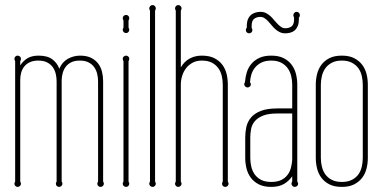

<svg xmlns="http://www.w3.org/2000/svg" viewBox="-20 -730 1511 760"><path d="M388.2 -11.2Q391.1 -7.3 391.1 -2.9Q391.1 2.4 387.2 6.1Q383.3 9.8 377.9 9.8Q372.6 9.8 368.9 6.1Q365.2 2.4 365.2 -2.9Q365.2 -7.3 368.2 -11.2V-408.2Q368.2 -422.9 364.7 -437.5Q361.3 -452.1 353 -463.9Q344.7 -475.6 330.8 -482.9Q316.9 -490.2 295.9 -490.2Q275.9 -490.2 262.5 -483.6Q249 -477.1 240.7 -466.3Q232.4 -455.6 228.5 -441.9Q224.6 -428.2 224.1 -414.1V-11.2Q227.1 -7.3 227.1 -2.9Q227.1 2.4 223.1 6.1Q219.2 9.8 213.9 9.8Q208.5 9.8 204.8 6.1Q201.2 2.4 201.2 -2.9Q201.2 -7.3 204.1 -11.2V-408.2Q204.1 -422.9 200.7 -437.5Q197.3 -452.1 189 -463.9Q180.7 -475.6 166.7 -482.9Q152.8 -490.2 131.8 -490.2Q111.8 -490.2 97.9 -483.6Q84 -477.1 75.7 -466.3Q67.4 -455.6 63.7 -441.9Q60.1 -428.2 60.1 -414.1V-11.2Q63 -7.3 63 -2.9Q63 2.4 59.1 6.1Q55.2 9.8 49.8 9.8Q44.4 9.8 40.8 6.1Q37.1 2.4 37.1 -2.9Q37.1 -7.3 40 -11.2V-487.8Q37.1 -492.7 37.1 -497.1Q37.1 -502.4 40.8 -506.1Q44.4 -509.8 49.8 -509.8Q55.2 -509.8 59.1 -506.1Q63 -502.4 63 -497.1Q63 -492.7 60.1 -487.8V-471.2Q72.3 -489.7 89.4 -499.8Q106.4 -509.8 132.8 -509.8Q168 -509.8 187.3 -495.1Q206.5 -480.5 214.8 -458Q226.1 -484.9 248.8 -497.3Q271.5 -509.8 296.9 -509.8Q323.2 -509.8 340.8 -501Q358.4 -492.2 368.9 -478Q379.4 -463.9 383.8 -445.8Q388.2 -427.7 388.2 -409.2Z M488.8 -11.2Q491.7 -7.3 491.7 -2.9Q491.7 2.4 488 6.1Q484.4 9.8 479 9.8Q473.6 9.8 469.7 6.1Q465.8 2.4 465.8 -2.9Q465.8 -7.3 468.8 -11.2V-487.8Q465.8 -492.7 465.8 -497.1Q465.8 -502.4 469.7 -506.1Q473.6 -509.8 479 -509.8Q484.4 -509.8 488 -506.1Q491.7 -502.4 491.7 -497.1Q491.7 -492.7 488.8 -487.8ZM488.8 -620.1Q491.7 -617.2 491.7 -612.3Q491.7 -606.9 488 -603Q484.4 -599.1 479 -599.1Q473.6 -599.1 469.7 -603Q465.8 -606.9 465.8 -612.3Q465.8 -617.2 468.8 -620.1V-648.9Q465.8 -653.8 465.8 -658.2Q465.8 -663.6 469.7 -667.2Q473.6 -670.9 479 -670.9Q484.4 -670.9 488 -667.2Q491.7 -663.6 491.7 -658.2Q491.7 -653.8 488.8 -648.9Z M593.8 -11.2Q596.7 -7.3 596.7 -2.9Q596.7 2.4 593 6.1Q589.4 9.8 584 9.8Q578.6 9.8 574.7 6.1Q570.8 2.4 570.8 -2.9Q570.8 -7.3 573.7 -11.2V-688Q570.8 -692.4 570.8 -696.8Q570.8 -702.1 574.7 -706.1Q578.6 -710 584 -710Q589.4 -710 593 -706.1Q596.7 -702.1 596.7 -696.8Q596.7 -692.4 593.8 -688Z M881.8 -11.2Q884.8 -7.3 884.8 -2.9Q884.8 2.4 880.9 6.1Q877 9.8 871.6 9.8Q866.2 9.8 862.5 6.1Q858.9 2.4 858.9 -2.9Q858.9 -7.3 861.8 -11.2V-395Q861.8 -412.1 857.9 -429.2Q854 -446.3 844.5 -459.7Q835 -473.1 819.1 -481.7Q803.2 -490.2 778.8 -490.2Q757.8 -490.2 742.2 -481.7Q726.6 -473.1 716.3 -459.7Q706.1 -446.3 700.9 -429.2Q695.8 -412.1 695.8 -395V-11.2Q698.7 -7.3 698.7 -2.9Q698.7 2.4 694.8 6.1Q690.9 9.8 685.5 9.8Q680.2 9.8 676.5 6.1Q672.9 2.4 672.9 -2.9Q672.9 -7.3 675.8 -11.2V-688Q672.9 -692.4 672.9 -696.8Q672.9 -702.1 676.5 -706.1Q680.2 -710 685.5 -710Q690.9 -710 694.8 -706.1Q698.7 -702.1 698.7 -696.8Q698.7 -692.4 695.8 -688V-463.4Q709.5 -486.8 730.7 -498.3Q752 -509.8 778.8 -509.8Q808.6 -509.8 828.4 -499.8Q848.1 -489.7 860.1 -473.6Q872.1 -457.5 877 -437Q881.8 -416.5 881.8 -395Z M1156.7 -11.2Q1160.2 -6.8 1160.2 -2.9Q1160.2 2.4 1156.2 6.1Q1152.3 9.8 1147 9.8Q1141.6 9.8 1137.7 6.1Q1133.8 2.4 1133.8 -2.9Q1133.8 -7.3 1136.7 -11.2V-32.2Q1123.5 -13.2 1103.8 -1.7Q1084 9.8 1053.7 9.8Q1024.4 9.8 1004.6 -0.2Q984.9 -10.3 972.9 -26.4Q960.9 -42.5 955.8 -63Q950.7 -83.5 950.7 -105V-186Q950.7 -207.5 955.3 -228Q960 -248.5 973.4 -264.6Q986.8 -280.8 1012 -290.8Q1037.1 -300.8 1078.1 -300.8H1136.7V-395Q1136.7 -412.1 1132.6 -429.2Q1128.4 -446.3 1118.9 -459.7Q1109.4 -473.1 1093.3 -481.7Q1077.1 -490.2 1053.7 -490.2Q1031.2 -490.2 1015.6 -482.7Q1000 -475.1 990 -463.1Q980 -451.2 975.1 -435.5Q970.2 -419.9 969.7 -403.8Q973.1 -400.4 973.1 -396Q973.1 -391.6 969.2 -387.7Q965.3 -383.8 960 -383.8Q954.6 -383.8 950.7 -387.7Q946.8 -391.6 946.8 -396Q946.8 -398.4 947.5 -400.9Q948.2 -403.3 949.7 -404.8Q951.2 -425.3 957 -444.1Q962.9 -462.9 975.3 -477.5Q987.8 -492.2 1006.8 -501Q1025.9 -509.8 1053.7 -509.8Q1083 -509.8 1102.8 -499.8Q1122.6 -489.7 1134.5 -473.6Q1146.5 -457.5 1151.6 -437Q1156.7 -416.5 1156.7 -395ZM970.7 -105Q970.7 -87.9 974.6 -70.8Q978.5 -53.7 988 -40Q997.6 -26.4 1013.4 -18.1Q1029.3 -9.8 1053.7 -9.8Q1077.1 -9.8 1092.8 -17.3Q1108.4 -24.9 1117.9 -37.4Q1127.4 -49.8 1131.6 -65.7Q1135.7 -81.5 1136.7 -98.1V-280.8H1078.1Q1043 -280.8 1021.7 -272.5Q1000.5 -264.2 989 -250.7Q977.5 -237.3 974.1 -220.2Q970.7 -203.1 970.7 -186ZM1163.1 -653.8Q1163.1 -638.2 1158.7 -627.4Q1154.3 -616.7 1147 -610.1Q1139.6 -603.5 1129.6 -600.8Q1119.6 -598.1 1108.9 -598.1Q1096.7 -598.1 1086.9 -603Q1077.1 -607.9 1069.3 -615Q1061.5 -622.1 1054.7 -630.6Q1047.9 -639.2 1041 -646.2Q1034.2 -653.3 1026.9 -658.2Q1019.5 -663.1 1010.3 -663.1Q996.6 -663.1 986.3 -655.8Q976.1 -648.4 976.1 -627V-619.1Q979 -616.2 979 -610.8Q979 -605.5 975.3 -601.8Q971.7 -598.1 966.3 -598.1Q960.9 -598.1 957 -601.8Q953.1 -605.5 953.1 -610.8Q953.1 -617.7 957 -620.1V-627Q957 -643.6 961.7 -654.3Q966.3 -665 974.1 -671.4Q981.9 -677.7 991.7 -680.4Q1001.5 -683.1 1011.2 -683.1Q1023.4 -683.1 1033 -678.2Q1042.5 -673.3 1050.3 -666.3Q1058.1 -659.2 1064.9 -650.6Q1071.8 -642.1 1078.9 -635Q1085.9 -627.9 1093.3 -623Q1100.6 -618.2 1109.9 -618.2Q1123.5 -618.2 1133.8 -625.2Q1144 -632.3 1144 -653.8V-661.1Q1141.1 -665.5 1141.1 -669.9Q1141.1 -675.3 1145 -679.2Q1148.9 -683.1 1154.3 -683.1Q1159.7 -683.1 1163.3 -679.2Q1167 -675.3 1167 -669.9Q1167 -666.5 1165.8 -664.3Q1164.6 -662.1 1163.1 -660.2Z M1250 -105Q1250 -87.4 1254.2 -70.3Q1258.3 -53.2 1267.8 -39.8Q1277.3 -26.4 1293.5 -18.1Q1309.6 -9.8 1333 -9.8Q1356.9 -9.8 1373 -18.1Q1389.2 -26.4 1398.7 -39.8Q1408.2 -53.2 1412.1 -70.3Q1416 -87.4 1416 -105V-395Q1416 -412.1 1412.1 -429.2Q1408.2 -446.3 1398.7 -459.7Q1389.2 -473.1 1373 -481.7Q1356.9 -490.2 1333 -490.2Q1309.6 -490.2 1293.5 -481.7Q1277.3 -473.1 1267.8 -459.7Q1258.3 -446.3 1254.2 -429.2Q1250 -412.1 1250 -395ZM1436 -105Q1436 -83.5 1430.9 -63Q1425.8 -42.5 1413.6 -26.4Q1401.4 -10.3 1381.8 -0.2Q1362.3 9.8 1333 9.8Q1303.7 9.8 1283.9 -0.2Q1264.2 -10.3 1252.2 -26.4Q1240.2 -42.5 1235.1 -63Q1230 -83.5 1230 -105V-395Q1230 -416.5 1235.1 -437Q1240.2 -457.5 1252.2 -473.6Q1264.2 -489.7 1283.9 -499.8Q1303.7 -509.8 1333 -509.8Q1362.3 -509.8 1381.8 -499.8Q1401.4 -489.7 1413.6 -473.6Q1425.8 -457.5 1430.9 -437Q1436 -416.5 1436 -395Z"/></svg>

Font: Wire One
Style: Regular
Weight: 400
Designer: Alexei Vanyashin, Gayaneh Bagdasaryan
Foundry: Cyreal Type Foundry
Version: Version 1.000